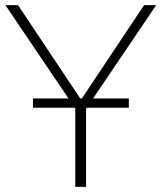

<svg xmlns="http://www.w3.org/2000/svg" viewBox="-20 -725 627 745"><path d="M272 0V-326L283 -288L1 -705H50L302 -327H287L539 -705H586L304 -288L314 -326V0ZM108 -307V-343H480V-307Z"/></svg>

Font: Mulish ExtraLight
Style: Regular
Weight: 200
Designer: Vernon Adams
Foundry: Vernon Adams
Version: Version 3.603